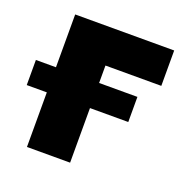

<svg xmlns="http://www.w3.org/2000/svg" viewBox="-130 -609 683 702"><g transform="rotate(20 211.0 -258.0)"><path d="M432.1 -515.6V-377.9H214.8V0H46.9V-515.6ZM-31.2 -212.4V-310.1H363.8V-212.4Z"/></g></svg>

Font: Inter Display ExtraBold
Style: Regular
Weight: 800
Designer: Rasmus Andersson
Foundry: rsms
Version: Version 4.000;git-a52131595